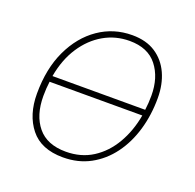

<svg xmlns="http://www.w3.org/2000/svg" viewBox="-102 -644 770 759"><g transform="rotate(20 282.5 -264.0)"><path d="M237 10Q145 10 100 -46.5Q55 -103 55 -192Q55 -297 91.5 -374.5Q128 -452 190.5 -495Q253 -538 331 -538Q390 -538 429.5 -512Q469 -486 489.5 -441Q510 -396 510 -338Q510 -267 491.5 -204Q473 -141 437.5 -93Q402 -45 351.5 -17.5Q301 10 237 10ZM479 -278Q481 -293 482 -308Q483 -323 483 -339Q483 -415 444.5 -464Q406 -513 329 -513Q270 -513 220.5 -484.5Q171 -456 136.5 -403.5Q102 -351 89 -278ZM240 -15Q304 -15 352.5 -46Q401 -77 432.5 -131Q464 -185 476 -253H86Q84 -239 83 -223.5Q82 -208 82 -192Q82 -111 121.5 -63Q161 -15 240 -15Z"/></g></svg>

Font: Noto Sans Thin
Style: Italic
Weight: 100
Italic angle: -12°
Designer: Monotype Design Team
Foundry: Monotype Imaging Inc.
Version: Version 2.013; ttfautohint (v1.8.4.7-5d5b)